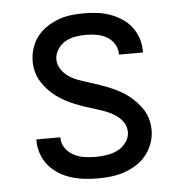

<svg xmlns="http://www.w3.org/2000/svg" viewBox="-44 -570 588 621"><g transform="rotate(-5 250.0 -260.0)"><path d="M249 8Q227 8 205.5 5.5Q184 3 163 -3.5Q142 -10 123.5 -21.5Q105 -33 91 -49.5Q77 -66 69.5 -87Q62 -108 62 -130V-135H140V-132Q140 -114 151 -99Q162 -84 178.5 -75.5Q195 -67 213 -64.5Q231 -62 249 -62Q267 -62 285.5 -65Q304 -68 320 -76Q336 -84 347.5 -99.5Q359 -115 359 -133Q359 -151 349 -165.5Q339 -180 324.5 -189.5Q310 -199 294 -205Q278 -211 261.5 -216Q245 -221 228.5 -226.5Q212 -232 196 -238.5Q180 -245 165 -253Q150 -261 136 -271.5Q122 -282 110.5 -294.5Q99 -307 90 -321.5Q81 -336 76.5 -353Q72 -370 72 -387Q72 -408 78.5 -429Q85 -450 98 -467Q111 -484 129 -496Q147 -508 167 -515.5Q187 -523 208.5 -525.5Q230 -528 251 -528Q272 -528 293 -525.5Q314 -523 334 -516Q354 -509 372 -497.5Q390 -486 403 -469.5Q416 -453 423 -432.5Q430 -412 430 -391V-385H352V-388Q352 -405 342.5 -420Q333 -435 318 -443.5Q303 -452 285.5 -455Q268 -458 251 -458Q234 -458 216.5 -455Q199 -452 184 -443.5Q169 -435 159 -419.5Q149 -404 149 -387Q149 -370 159 -355Q169 -340 183 -330.5Q197 -321 213.5 -315Q230 -309 246.5 -304Q263 -299 279 -293.5Q295 -288 311 -281.5Q327 -275 342.5 -267Q358 -259 371.5 -248.5Q385 -238 397 -225.5Q409 -213 418 -198.5Q427 -184 431.5 -167Q436 -150 436 -133Q436 -111 428.5 -90Q421 -69 407.5 -52Q394 -35 375 -23Q356 -11 335.5 -4Q315 3 293 5.5Q271 8 249 8Z"/></g></svg>

Font: Iosevka Term Curly
Style: Regular
Weight: 400
Designer: Belleve Invis
Foundry: Belleve Invis
Version: Version 32.3.0